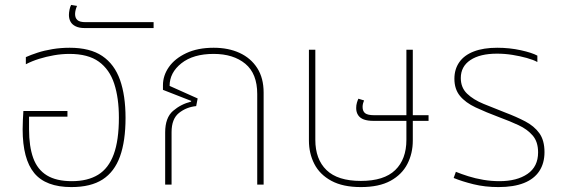

<svg xmlns="http://www.w3.org/2000/svg" viewBox="-20 -750 2282 780"><path d="M270 10Q166 10 119 -47Q72 -104 72 -225Q72 -241 73 -263.5Q74 -286 75 -299H254V-276H98V-225Q98 -155 115 -108Q132 -61 170.5 -37.5Q209 -14 272 -14Q336 -14 378.5 -40Q421 -66 442 -123Q463 -180 463 -272Q463 -352 444 -410Q425 -468 381.5 -499.5Q338 -531 262 -531Q231 -531 199.5 -525.5Q168 -520 139 -511Q110 -502 85 -489V-518Q105 -527 132.5 -536Q160 -545 193.5 -550.5Q227 -556 263 -556Q346 -556 395.5 -522.5Q445 -489 467.5 -425.5Q490 -362 490 -271Q490 -177 467.5 -114.5Q445 -52 397 -21Q349 10 270 10Z M324 -636Q302 -636 287.5 -643Q273 -650 266.5 -662Q260 -674 260 -689Q260 -699 262.5 -711Q265 -723 269 -730L293 -726Q290 -720 287.5 -710.5Q285 -701 285 -693Q285 -677 294.5 -668.5Q304 -660 327 -660H604V-636Z M651 0V-212Q651 -272 683 -299.5Q715 -327 756 -337L757 -340L642 -385V-404Q642 -443 666 -477.5Q690 -512 736.5 -534Q783 -556 848 -556Q908 -556 953.5 -535Q999 -514 1025 -473.5Q1051 -433 1051 -374V0H1025V-368Q1025 -451 976.5 -491Q928 -531 848 -531Q765 -531 717 -493Q669 -455 669 -401L783 -350L777 -319Q737 -315 707 -291Q677 -267 677 -213V0Z M1446 10Q1373 10 1326 -15.5Q1279 -41 1257 -84Q1235 -127 1235 -179V-548H1261V-182Q1261 -103 1306.5 -59Q1352 -15 1446 -15Q1540 -15 1585.5 -59Q1631 -103 1631 -182V-548H1657V-179Q1657 -127 1635 -84Q1613 -41 1566.5 -15.5Q1520 10 1446 10ZM1497 -259Q1474 -259 1458.5 -264.5Q1443 -270 1435 -282Q1427 -294 1427 -311Q1427 -323 1430 -333Q1433 -343 1436 -349L1459 -342Q1457 -338 1455 -330.5Q1453 -323 1453 -316Q1453 -298 1463.5 -290Q1474 -282 1500 -282H1721V-259Z M2005 10Q1950 10 1903.5 -1.5Q1857 -13 1823 -27L1832 -52Q1854 -43 1882.5 -34Q1911 -25 1943.5 -19.5Q1976 -14 2009 -14Q2080 -14 2123 -43.5Q2166 -73 2166 -131Q2166 -174 2144 -199.5Q2122 -225 2086.5 -241.5Q2051 -258 2010 -273Q1954 -294 1912.5 -313.5Q1871 -333 1848.5 -360.5Q1826 -388 1826 -430Q1826 -469 1846 -497.5Q1866 -526 1905 -541Q1944 -556 2000 -556Q2050 -556 2095.5 -546Q2141 -536 2163 -524V-498Q2147 -507 2120 -514.5Q2093 -522 2062 -527Q2031 -532 1999 -532Q1930 -532 1891 -506Q1852 -480 1852 -433Q1852 -394 1877.5 -369.5Q1903 -345 1944.5 -328Q1986 -311 2032 -293Q2077 -276 2113.5 -257Q2150 -238 2171 -209Q2192 -180 2192 -132Q2192 -87 2171 -55Q2150 -23 2108.5 -6.5Q2067 10 2005 10Z"/></svg>

Font: Noto Sans Thai Thin
Style: Regular
Weight: 250
Designer: Monotype Design Team
Foundry: Monotype Imaging Inc.
Version: Version 2.001